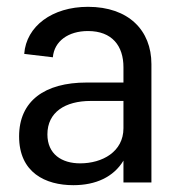

<svg xmlns="http://www.w3.org/2000/svg" viewBox="-20 -535 527 563"><path d="M342 -338V-293H234C111 -293 36 -239 36 -135C36 -29 113 8 195 8C261 8 313 -16 342 -64V0H424V-347C424 -446 357 -515 238 -515C133 -515 57 -458 51 -377L135 -367C139 -414 180 -444 238 -444C309 -444 342 -400 342 -338ZM119 -141C119 -206 171 -239 246 -239H342V-159C342 -90 280 -56 215 -56C161 -56 119 -83 119 -141Z"/></svg>

Font: Vanilla Cream Book
Style: Regular
Weight: 400
Designer: Jeremy Tribby, Jinavaṁso
Foundry: Tribby Type
Version: Version 1.422;Glyphs 3.1.2 (3151)